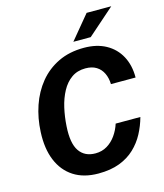

<svg xmlns="http://www.w3.org/2000/svg" viewBox="-134 -1029 974 1139"><g transform="rotate(-15 353.0 -459.5)"><path d="M328.9 10Q238.6 10 177 -29.9Q115.5 -69.7 85.5 -142.9Q55.5 -216 60.5 -316.3Q64.2 -400.6 89.9 -475.9Q115.6 -551.1 162.9 -609Q210.2 -666.8 278.8 -699.9Q347.3 -733 436.7 -733Q515.1 -733 571.6 -701.9Q628 -670.8 658.2 -614.6Q688.4 -558.4 687.9 -483.3H536.6Q535.5 -521 521.5 -550.3Q507.6 -579.6 480.9 -596.2Q454.2 -612.9 413.7 -612.9Q363.9 -612.9 328.2 -587.5Q292.4 -562.2 269.1 -518.8Q245.7 -475.5 233.3 -421.5Q221 -367.5 217.5 -309.8Q210.8 -205.9 243.8 -158Q276.7 -110.1 342.5 -110.1Q382.7 -110.1 414.4 -129.2Q446.2 -148.4 468.6 -180.3Q491.1 -212.1 503 -249.8H654.7Q640.7 -198.5 615.8 -151.7Q590.9 -104.9 552.3 -68.4Q513.7 -31.8 458.8 -10.9Q403.8 10 328.9 10ZM386.1 -783.5 506.6 -929H658L492.7 -783.5Z"/></g></svg>

Font: Public Sans Thin
Style: Italic
Weight: 100
Italic angle: -8°
Designer: The Public Sans project authors (U.S. Web Design System). Libre Franklin designed by Pablo Impallari and Rodrigo Fuenzal
Version: Version 2.000